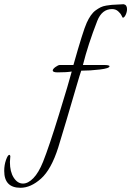

<svg xmlns="http://www.w3.org/2000/svg" viewBox="-200 -683 622 910"><path d="M386 -663Q402 -660 402 -640Q402 -626 395.5 -612.5Q389 -599 382 -599Q381 -599 376 -609.5Q371 -620 359.5 -630Q348 -640 331 -640Q283 -640 261 -584Q217 -471 193 -375H291Q319 -375 319 -369Q319 -359 273 -353.5Q227 -348 185 -348Q181 -338 160.5 -268Q140 -198 114.5 -111.5Q89 -25 76 16Q43 120 -5.5 163.5Q-54 207 -103 207Q-180 207 -180 127Q-180 99 -171.5 75Q-163 51 -156 51Q-152 51 -151 57Q-153 77 -153 85Q-153 131 -135 159Q-117 187 -91 187Q-67 187 -42 161.5Q-17 136 4 84Q32 14 79.5 -140Q127 -294 140 -344Q116 -340 73 -340Q50 -340 50 -349Q50 -356 63 -365.5Q76 -375 84 -375H148Q194 -538 211 -575Q220 -595 230.5 -610Q241 -625 253.5 -634Q266 -643 277 -648.5Q288 -654 303.5 -656.5Q319 -659 329.5 -660Q340 -661 358 -661.5Q376 -662 386 -663Z"/></svg>

Font: Bilbo Swash Caps
Style: Regular
Weight: 400
Designer: Robert E. Leuschke
Foundry: Robert E. Leuschke
Version: Version 1.003